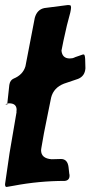

<svg xmlns="http://www.w3.org/2000/svg" viewBox="-57 -751 360 762"><path d="M-31 -9Q-37 -9 -37 -20L-19 -144L9 -308L8 -307L9 -315Q9 -341 -21 -341L-28 -340V-335Q-28 -337 -36 -337L-28 -340L-20 -414Q-17 -433 -3 -439Q34 -454 44 -488L81 -680Q90 -713 119 -719L212 -731Q218 -731 221.5 -730Q225 -729 225 -721Q225 -717 224 -712Q223 -707 222 -701.5Q221 -696 219 -690Q210 -660 195 -590Q187 -553 187 -550Q190 -519 220 -519Q231 -519 240 -523H238L264 -532Q271 -535 275 -535Q280 -535 281 -517Q282 -499 282 -480Q280 -449 253 -438L197 -419Q156 -403 146 -364L135 -310Q114 -209 107 -163L106 -155Q106 -122 148 -119L185 -120Q211 -120 215 -88L218 -61Q219 -59 219 -54Q219 -35 200 -33Q98 -33 -2 -14Z"/></svg>

Font: Bangerz
Style: Regular
Weight: 400
Designer: vernon adams
Foundry: Vernon Adams
Version: Version 2.10;February 7, 2025;FontCreator 13.0.0.2683 64-bit